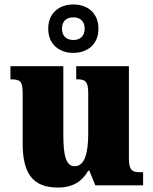

<svg xmlns="http://www.w3.org/2000/svg" viewBox="-20 -834 689 864"><path d="M310 -596C373 -596 423 -634 423 -705C423 -776 373 -814 310 -814C247 -814 197 -776 197 -705C197 -634 247 -596 310 -596ZM310 -654C283 -654 259 -668 259 -705C259 -742 283 -756 310 -756C337 -756 361 -742 361 -705C361 -668 337 -654 310 -654ZM241 10C308 10 350 -18 377 -66H382L409 0H624V-59H612C580 -59 560 -63 560 -120V-536H323V-477H327C359 -477 377 -472 377 -417V-233C377 -142 360 -86 316 -86C275 -86 265 -139 265 -230V-536H27V-477H30C78 -477 82 -462 82 -405V-189C82 -55 126 10 241 10Z"/></svg>

Font: Noto Serif Devanagari SemiCondensed Black
Style: Regular
Weight: 900
Width: 4
Designer: Universal Thirst, Indian Type Foundry and the Monotype Design Team
Foundry: Monotype Imaging Inc.
Version: Version 2.004